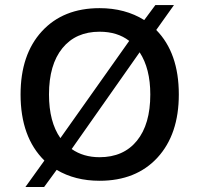

<svg xmlns="http://www.w3.org/2000/svg" viewBox="-20 -702 785 756"><path d="M80.1 34.2 154.8 -69.8Q61 -162.1 61 -330.1Q61 -487.3 144.8 -578.6Q228.5 -669.9 372.1 -669.9Q472.7 -669.9 547.9 -623L591.8 -682.1H665L595.2 -584Q684.1 -493.7 684.1 -330.1Q684.1 -172.9 600.1 -81.5Q516.1 9.8 372.1 9.8Q275.4 9.8 203.1 -33.2L153.8 34.2ZM372.1 -577.1Q278.3 -577.1 225.6 -512.2Q172.9 -447.3 172.9 -330.1Q172.9 -222.2 217.8 -158.2L488.8 -541Q442.4 -577.1 372.1 -577.1ZM571.8 -330.1Q571.8 -432.1 529.8 -496.1L262.2 -115.2Q308.1 -83 372.1 -83Q466.3 -83 519 -147.7Q571.8 -212.4 571.8 -330.1Z"/></svg>

Font: Work Sans Medium
Style: Regular
Weight: 500
Designer: Wei Huang
Foundry: Wei Huang
Version: Version 2.012